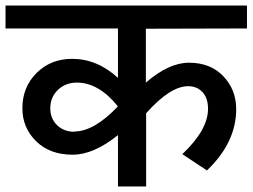

<svg xmlns="http://www.w3.org/2000/svg" viewBox="-40 -674 914 695"><path d="M854 -571 488 -570V-375Q571 -447 644 -447Q722 -447 768.5 -398Q815 -349 815 -279Q815 -158 709 -57L620 -116Q713 -204 713 -280Q713 -319 693 -340.5Q673 -362 641 -362Q576 -362 489 -264V1H387V-185Q299 -114 223 -114Q140 -114 90.5 -163Q41 -212 41 -282Q41 -359 92.5 -410Q144 -461 221 -461Q312 -461 387 -392V-571H-20V-654H854ZM230 -197 229 -198Q300 -198 386 -288V-290Q317 -375 238 -375Q197 -375 169.5 -348.5Q142 -322 142 -282Q142 -245 166.5 -221Q191 -197 230 -197Z"/></svg>

Font: Martel Sans DemiBold
Style: Regular
Weight: 600
Designer: Dan Reynolds and Mathieu Réguer
Foundry: Dan Reynolds and Mathieu Réguer
Version: Version 1.001;PS 001.001;hotconv 1.0.70;makeotf.lib2.5.58329